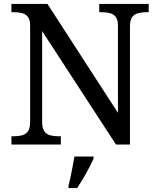

<svg xmlns="http://www.w3.org/2000/svg" viewBox="-20 -734 803 975"><path d="M38 0V-42H51Q74 -42 92.5 -47Q111 -52 122 -67.5Q133 -83 133 -114V-604Q133 -634 121.5 -648.5Q110 -663 91.5 -667.5Q73 -672 51 -672H38V-714H221L579 -161V-604Q579 -634 567.5 -648.5Q556 -663 537.5 -667.5Q519 -672 497 -672H484V-714H735V-672H722Q700 -672 681 -667Q662 -662 651 -647Q640 -632 640 -600V0H569L194 -576V-114Q194 -83 205 -67.5Q216 -52 235 -47Q254 -42 276 -42H289V0ZM328 208Q334 186 339 161Q344 136 349 110.5Q354 85 358 61H455V71Q446 92 432 119Q418 146 402 173Q386 200 372 221H328Z"/></svg>

Font: Noto Serif Ethiopic
Style: Regular
Weight: 400
Designer: Monotype Design Team
Foundry: Monotype Imaging Inc.
Version: Version 2.102